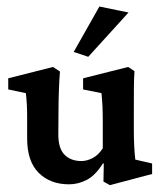

<svg xmlns="http://www.w3.org/2000/svg" viewBox="-20 -550 491 580"><path d="M388.7 -67.9 439.5 -56.2V-24.4L312 9.3L292.5 -1.5L293.5 -55.7L291 -56.6Q268.6 -20.5 242.4 -6.8Q216.3 6.8 188.5 6.8Q131.8 6.8 96.9 -27.8Q62 -62.5 62 -131.8V-199.2Q62 -235.4 58.1 -268.6L4.9 -279.8V-313.5L140.1 -347.7L161.1 -334Q159.2 -311 158 -278.8Q156.7 -246.6 156.7 -212.9L156.2 -143.6Q156.2 -101.6 175 -82.5Q193.8 -63.5 226.1 -63.5Q242.2 -63.5 259.8 -72.5Q277.3 -81.5 290.5 -102.1V-179.2Q290.5 -208 289.6 -228Q288.6 -248 286.6 -268.6L231 -279.8V-313.5L367.2 -347.7L386.2 -335Q384.8 -313 384.5 -286.1Q384.3 -259.3 384.3 -218.8V-157.2Q384.3 -133.8 385.3 -112.1Q386.2 -90.3 388.7 -67.9ZM246.6 -378.4 202.6 -393.1 280.3 -530.3 368.2 -512.2Z"/></svg>

Font: Lateef SemiBold
Style: Regular
Weight: 600
Designer: SIL International
Foundry: SIL International
Version: Version 4.200